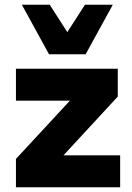

<svg xmlns="http://www.w3.org/2000/svg" viewBox="-20 -787 554 807"><path d="M47 0V-119L311 -404L308 -364H47V-498H475V-381L206 -90L209 -134H485V0ZM186 -559 72 -767H189L263 -652L337 -767H454L340 -559Z"/></svg>

Font: Nunito Sans 10pt Black
Style: Regular
Weight: 900
Designer: Vernon Adams
Foundry: Vernon Adams
Version: Version 3.101;gftools[0.9.27]